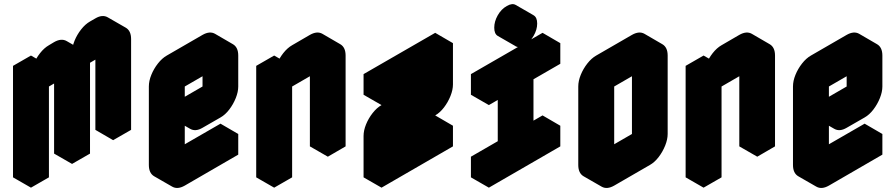

<svg xmlns="http://www.w3.org/2000/svg" viewBox="-20 -859 4338 930"><path d="M130 -490 217 -540V-440Q217 -467 229 -496.5Q241 -526 260.5 -551.5Q280 -577 303 -590L329 -605Q364 -625 390 -610Q416 -595 416 -555Q416 -582 428 -611.5Q440 -641 459.5 -666.5Q479 -692 502 -705L528 -720Q563 -740 589 -725Q615 -710 615 -670V-230L528 -180V-620L416 -555V-115L329 -65V-505L217 -440V0L130 50ZM528 -620V-180L442 -230V-670ZM329 -505V-65L242 -115V-555ZM589 -725Q563 -740 528 -720L502 -705Q479 -692 459.5 -666.5Q440 -641 428 -611.5Q416 -582 416 -555L329 -605Q329 -632 341 -661.5Q353 -691 373 -716.5Q393 -742 416 -755L442 -770Q476 -790 502 -775ZM130 -490V50L43 0V-540ZM390 -610Q364 -625 329 -605L303 -590Q280 -577 260.5 -551.5Q241 -526 229 -496.5Q217 -467 217 -440L130 -490Q130 -517 142 -546.5Q154 -576 174 -601.5Q194 -627 217 -640L242 -655Q277 -675 303 -660ZM217 -540 130 -490 43 -540 130 -590Z M875 -540 1048 -640Q1082 -660 1108 -645Q1134 -630 1134 -590V-440Q1134 -414 1122 -384Q1110 -354 1090.5 -328.5Q1071 -303 1048 -290L961 -240Q927 -220 901 -235Q875 -250 875 -290V-60L1134 -210V-110L875 40Q840 60 814 45Q788 30 788 -10V-390Q788 -417 800 -446.5Q812 -476 832 -501.5Q852 -527 875 -540ZM1048 -540 875 -440V-290L1048 -390ZM1134 -210 875 -60 788 -110 1048 -260ZM1048 -540V-390L961 -440V-590ZM875 -290Q875 -250 901 -235L814 -285Q788 -300 788 -340ZM1048 -390 875 -290 788 -340 961 -440ZM1108 -645Q1082 -660 1048 -640L875 -540Q852 -527 832 -501.5Q812 -476 800 -446.5Q788 -417 788 -390V-10Q788 30 814 45L727 -5Q701 -20 701 -60V-440Q701 -467 713 -496.5Q725 -526 745 -551.5Q765 -577 788 -590L961 -690Q996 -710 1022 -695Z M1308 -490 1395 -540V-440Q1395 -467 1407 -496.5Q1419 -526 1438.5 -551.5Q1458 -577 1481 -590L1568 -640Q1602 -660 1628 -645Q1654 -630 1654 -590V-150L1568 -100V-540L1395 -440V0L1308 50ZM1568 -540V-100L1481 -150V-590ZM1308 -490V50L1221 0V-540ZM1628 -645Q1602 -660 1568 -640L1481 -590Q1458 -577 1438.5 -551.5Q1419 -526 1407 -496.5Q1395 -467 1395 -440L1308 -490Q1308 -517 1320 -546.5Q1332 -576 1352 -601.5Q1372 -627 1395 -640L1481 -690Q1516 -710 1542 -695ZM1395 -540 1308 -490 1221 -540 1308 -590Z M1828 -150Q1828 -177 1840 -206.5Q1852 -236 1872 -261.5Q1892 -287 1915 -300L2088 -400V-500L1828 -350V-450L2174 -650V-450Q2174 -424 2162 -394Q2150 -364 2130.5 -338.5Q2111 -313 2088 -300L1915 -200V-100L2174 -250V-150L1828 50ZM2088 -500V-400L2001 -450V-550ZM2174 -250 1915 -100 1828 -150 2088 -300ZM2088 -400 1915 -300Q1892 -287 1872 -261.5Q1852 -236 1840 -206.5Q1828 -177 1828 -150V50L1741 0V-200Q1741 -227 1753 -256.5Q1765 -286 1785 -311.5Q1805 -337 1828 -350L2001 -450ZM2174 -650 1828 -450 1741 -500 2088 -700ZM1828 -450V-350L1741 -400V-500Z M2478 -125V-425L2348 -350V-450L2694 -650V-550L2564 -475V-175L2694 -250V-150L2348 50V-50ZM2521 -640Q2495 -625 2477.5 -635Q2460 -645 2460 -675Q2460 -705 2477.5 -735Q2495 -765 2521 -780Q2547 -795 2564.5 -785Q2582 -775 2582 -745Q2582 -715 2564.5 -685Q2547 -655 2521 -640ZM2478 -125 2348 -50 2261 -100 2391 -175ZM2348 -50V50L2261 0V-100ZM2694 -250 2564 -175 2478 -225 2608 -300ZM2478 -425V-125L2391 -175V-475ZM2694 -650 2348 -450 2261 -500 2608 -700ZM2348 -450V-350L2261 -400V-500ZM2565 -785Q2547 -795 2521 -780Q2495 -765 2477.5 -735Q2460 -705 2460 -675Q2460 -645 2478 -635L2391 -685Q2374 -695 2374 -725Q2374 -755 2391 -785Q2408 -815 2435 -830Q2461 -845 2478 -835Z M2955 -540 3128 -640Q3162 -660 3188 -645Q3214 -630 3214 -590V-210Q3214 -184 3202 -154Q3190 -124 3170.5 -98.5Q3151 -73 3128 -60L2955 40Q2920 60 2894 45Q2868 30 2868 -10V-390Q2868 -417 2880 -446.5Q2892 -476 2912 -501.5Q2932 -527 2955 -540ZM2955 -60 3128 -160V-540L2955 -440ZM3128 -540V-160L3041 -210V-590ZM3128 -160 2955 -60 2868 -110 3041 -210ZM3188 -645Q3162 -660 3128 -640L2955 -540Q2932 -527 2912 -501.5Q2892 -476 2880 -446.5Q2868 -417 2868 -390V-10Q2868 30 2894 45L2807 -5Q2781 -20 2781 -60V-440Q2781 -467 2793 -496.5Q2805 -526 2825 -551.5Q2845 -577 2868 -590L3041 -690Q3076 -710 3102 -695Z M3388 -490 3475 -540V-440Q3475 -467 3487 -496.5Q3499 -526 3518.5 -551.5Q3538 -577 3561 -590L3648 -640Q3682 -660 3708 -645Q3734 -630 3734 -590V-150L3648 -100V-540L3475 -440V0L3388 50ZM3648 -540V-100L3561 -150V-590ZM3388 -490V50L3301 0V-540ZM3708 -645Q3682 -660 3648 -640L3561 -590Q3538 -577 3518.5 -551.5Q3499 -526 3487 -496.5Q3475 -467 3475 -440L3388 -490Q3388 -517 3400 -546.5Q3412 -576 3432 -601.5Q3452 -627 3475 -640L3561 -690Q3596 -710 3622 -695ZM3475 -540 3388 -490 3301 -540 3388 -590Z M3995 -540 4168 -640Q4202 -660 4228 -645Q4254 -630 4254 -590V-440Q4254 -414 4242 -384Q4230 -354 4210.5 -328.5Q4191 -303 4168 -290L4081 -240Q4047 -220 4021 -235Q3995 -250 3995 -290V-60L4254 -210V-110L3995 40Q3960 60 3934 45Q3908 30 3908 -10V-390Q3908 -417 3920 -446.5Q3932 -476 3952 -501.5Q3972 -527 3995 -540ZM4168 -540 3995 -440V-290L4168 -390ZM4254 -210 3995 -60 3908 -110 4168 -260ZM4168 -540V-390L4081 -440V-590ZM3995 -290Q3995 -250 4021 -235L3934 -285Q3908 -300 3908 -340ZM4168 -390 3995 -290 3908 -340 4081 -440ZM4228 -645Q4202 -660 4168 -640L3995 -540Q3972 -527 3952 -501.5Q3932 -476 3920 -446.5Q3908 -417 3908 -390V-10Q3908 30 3934 45L3847 -5Q3821 -20 3821 -60V-440Q3821 -467 3833 -496.5Q3845 -526 3865 -551.5Q3885 -577 3908 -590L4081 -690Q4116 -710 4142 -695Z"/></svg>

Font: Nabla
Style: Regular
Weight: 400
Designer: Arthur Reinders Folmer
Foundry: Typearture
Version: Version 1.002